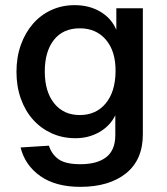

<svg xmlns="http://www.w3.org/2000/svg" viewBox="-20 -564 650 746"><path d="M292 162Q196 162 136.5 120Q77 78 60 9L170 2Q181 36 208 55Q235 74 292 74Q358 74 393 46.5Q428 19 428 -39V-116Q408 -75 366.5 -51Q325 -27 273 -27Q223 -27 181 -46Q139 -65 108.5 -99Q78 -133 61 -180.5Q44 -228 44 -285Q44 -342 61 -389.5Q78 -437 108 -471.5Q138 -506 179.5 -525Q221 -544 270 -544Q327 -544 370 -518.5Q413 -493 432 -448V-532H535V-42Q535 57 469.5 109.5Q404 162 292 162ZM290 -117Q353 -117 390.5 -162Q428 -207 429 -286Q430 -364 392 -409Q354 -454 290 -454Q225 -454 189.5 -409Q154 -364 154 -286Q154 -208 190.5 -162.5Q227 -117 290 -117Z"/></svg>

Font: Geist Med
Style: Regular
Weight: 400
Designer: Basement.studio, Andrés Briganti, Mateo Zaragoza
Foundry: Basement.studio, Vercel, Andrés Briganti, Guido Ferreyra, Mateo Zaragoza
Version: Version 1.401